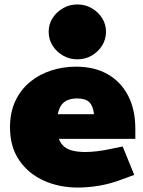

<svg xmlns="http://www.w3.org/2000/svg" viewBox="-20 -835 644 864"><path d="M330 9Q246 9 176.5 -22.5Q107 -54 66 -114.5Q25 -175 25 -262Q25 -330 49.5 -381.5Q74 -433 116 -467Q158 -501 211 -518Q264 -535 322 -535Q405 -535 464.5 -501Q524 -467 556.5 -404.5Q589 -342 589 -255V-210H245Q253 -188 269 -175Q285 -162 309 -156.5Q333 -151 364 -151Q389 -151 418 -154.5Q447 -158 479 -165L532 -176L584 -48L527 -27Q477 -8 427 0.5Q377 9 330 9ZM240 -321H403Q399 -358 382 -375Q365 -392 327 -392Q305 -392 287 -385.5Q269 -379 257.5 -364Q246 -349 240 -321ZM328 -568Q293 -568 263.5 -585Q234 -602 216.5 -630Q199 -658 199 -692Q199 -726 216.5 -753.5Q234 -781 263.5 -798Q293 -815 328 -815Q364 -815 393 -798Q422 -781 439.5 -753.5Q457 -726 457 -692Q457 -658 439.5 -630Q422 -602 393 -585Q364 -568 328 -568Z"/></svg>

Font: REM Medium Black
Style: Regular
Weight: 900
Version: Version 1.005;gftools[0.9.28]